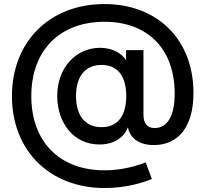

<svg xmlns="http://www.w3.org/2000/svg" viewBox="-20 -737 1025 958"><path d="M502 201.2C611.3 201.2 696.8 172.9 737.8 156.2L707 73.7C665 88.9 593.8 112.8 501.5 112.8C277.3 112.8 136.2 -29.8 136.2 -257.3C136.2 -485.4 277.3 -628.4 502 -628.4C714.8 -628.4 851.6 -494.6 851.6 -270C851.6 -159.7 815.9 -98.1 751.5 -98.1C714.8 -98.1 695.8 -120.6 695.8 -166V-486.8H608.9V-437H608.4C589.8 -467.8 544.9 -498.5 479 -498.5C361.8 -498.5 265.6 -402.3 265.6 -257.8C265.6 -126.5 345.2 -16.1 476.1 -16.1C553.2 -16.1 600.6 -55.2 617.7 -100.6H618.2C624.5 -67.4 653.8 -13.2 747.1 -13.2C874 -13.2 945.3 -109.4 945.3 -273.4C945.3 -540.5 764.6 -716.8 501 -716.8C228 -716.8 39.6 -529.3 39.6 -257.3C39.6 14.2 228 201.2 502 201.2ZM486.8 -102.5C406.7 -102.5 359.4 -157.7 359.4 -257.8C359.4 -357.9 406.7 -413.1 486.8 -413.1C566.9 -413.1 609.9 -357.4 609.9 -257.8C609.9 -158.7 566.9 -102.5 486.8 -102.5Z"/></svg>

Font: Inteeer Medium
Style: Regular
Weight: 500
Designer: Rasmus Andersson
Foundry: rsms
Version: Version 4.001;Glyphs 3.4 (3402)